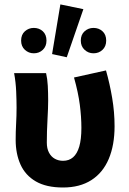

<svg xmlns="http://www.w3.org/2000/svg" viewBox="-20 -821 572 853"><path d="M259.8 12Q185.9 12 139.4 -14.9Q92.8 -41.8 71.2 -89.8Q49.6 -137.9 49.6 -199.6Q49.6 -235.4 51.6 -271.6Q53.6 -307.7 53.6 -343.5Q53.6 -373.3 51.9 -414.3Q50.2 -455.2 42.7 -496.1H184.7Q190.6 -471.1 192.3 -439.9Q194 -408.6 194 -373.6Q194 -342.8 191 -289.8Q188 -236.8 188 -187.4Q188 -160.9 197.7 -142.8Q207.3 -124.7 223.5 -115.7Q239.8 -106.6 260.1 -106.6Q286.5 -106.6 304.6 -122.2Q322.7 -137.8 332.2 -170.1Q341.6 -202.3 341.6 -253.1Q341.6 -301.1 334.6 -355.5Q327.6 -409.9 308.8 -476.7L450.9 -508.1Q467.8 -448.7 478.4 -385.5Q489 -322.4 489 -260.3Q489 -176 463 -114.7Q437 -53.4 385.7 -20.7Q334.5 12 259.8 12ZM130.2 -584.2Q107.3 -584.2 90.5 -599.7Q73.8 -615.2 73.8 -640.6Q73.8 -667 90.5 -682Q107.3 -697 130.2 -697Q154.1 -697 170.3 -682Q186.5 -667 186.5 -640.6Q186.5 -615.2 170.3 -599.7Q154.1 -584.2 130.2 -584.2ZM276.6 -566.6 211.4 -580.8 248.2 -801.4 350.4 -780.3ZM395.4 -584.2Q372.5 -584.2 355.8 -599.7Q339 -615.2 339 -640.6Q339 -667 355.8 -682Q372.5 -697 395.4 -697Q419.3 -697 435.5 -682Q451.8 -667 451.8 -640.6Q451.8 -615.2 435.5 -599.7Q419.3 -584.2 395.4 -584.2Z"/></svg>

Font: Source Sans Variable
Style: Regular
Weight: 200
Designer: Paul D. Hunt
Foundry: Adobe Systems Incorporated
Version: Version 3.006;hotconv 1.0.111;makeotfexe 2.5.65597